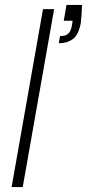

<svg xmlns="http://www.w3.org/2000/svg" viewBox="-20 -757 352 777"><path d="M27 0 154 -720H199L72 0ZM218 -582 223 -611Q246 -611 256 -620.5Q266 -630 270 -649L274 -673H238L249 -737H312Q311 -714 310 -697.5Q309 -681 307 -664Q298 -616 275 -599Q252 -582 218 -582Z"/></svg>

Font: DM Sans 16pt ExtraLight
Style: Italic
Weight: 250
Italic angle: -10°
Version: Version 4.004;gftools[0.9.30]